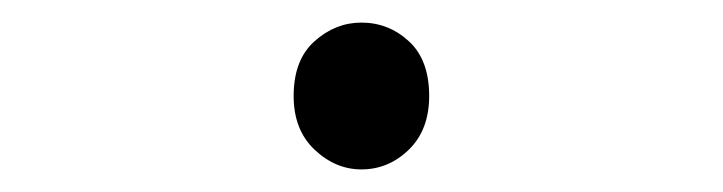

<svg xmlns="http://www.w3.org/2000/svg" viewBox="-20 -428 640 170"><path d="M300 -278Q277 -278 258.5 -295.5Q240 -313 240 -343Q240 -375 258.5 -391.5Q277 -408 300 -408Q324 -408 342 -391.5Q360 -375 360 -343Q360 -313 342 -295.5Q324 -278 300 -278Z"/></svg>

Font: Source Code Pro ExtraLight Light
Style: Regular
Weight: 300
Monospace: yes
Version: Version 1.018;hotconv 1.0.116;makeotfexe 2.5.65601